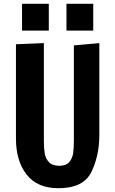

<svg xmlns="http://www.w3.org/2000/svg" viewBox="-20 -977 608 1011"><path d="M64 -247V-744L211 -750V-235Q211 -196 215.5 -169Q220 -142 238 -123Q256 -104 293 -104Q328 -104 344.5 -123.5Q361 -143 365 -169.5Q369 -196 369 -237V-738L503 -750V-264Q503 -158 461.5 -72Q420 14 288 14Q176 14 120 -58Q64 -130 64 -247ZM96 -816V-957H237V-816ZM330 -816V-957H471V-816Z"/></svg>

Font: Francois One
Style: Regular
Weight: 400
Designer: Vernon Adams
Foundry: Vernon Adams
Version: Version 2.000